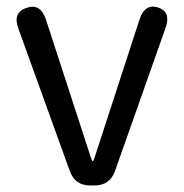

<svg xmlns="http://www.w3.org/2000/svg" viewBox="-20 -566 561 586"><path d="M255 0Q209 0 193 -44L36 -479Q18 -528 61 -542Q103 -557 120 -507L258 -83Q261 -74 263 -74Q265 -74 268 -83L406 -507Q422 -556 463 -543Q503 -529 485 -480L331 -44Q315 0 269 0Z"/></svg>

Font: Resource Han Rounded HK
Style: Regular
Weight: 400
Designer: Cyano Hao (round all glyphs); Ryoko NISHIZUKA  (kana, bopomofo & ideographs); Paul D. Hunt (Latin, Greek & Cyrillic); Sa
Foundry: Cyano Hao
Version: 0.990